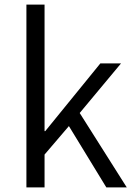

<svg xmlns="http://www.w3.org/2000/svg" viewBox="-20 -816 583 836"><path d="M95 0H174V-143L280 -267L443 0H532L327 -324L507 -540H417L177 -245H174V-796H95Z"/></svg>

Font: Genne Gothic Normal
Style: Regular
Weight: 350
Designer: Ryoko NISHIZUKA (kana & ideographs); Paul D. Hunt (Latin, Greek & Cyrillic); Wenlong ZHANG (bopomofo); Sandoll Communica
Foundry: Adobe Systems Incorporated
Version: Version 1.004;PS 1.004;hotconv 16.6.51;makeotf.lib2.5.65220